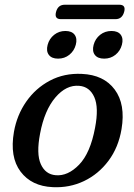

<svg xmlns="http://www.w3.org/2000/svg" viewBox="-20 -781 568 812"><path d="M326 -468.5Q419 -464.5 465.2 -402.2Q511.5 -340 494 -235Q481 -157.5 438.8 -101Q396.5 -44.5 335.2 -15.2Q274 14 203 10.5Q113.5 6.5 67 -55.2Q20.5 -117 39 -223.5Q51.5 -294.5 91 -351.2Q130.5 -408 191 -440Q251.5 -472 326 -468.5ZM215.5 -40Q267 -35.5 314.5 -84.5Q362 -133.5 382 -240.5Q398.5 -326 378.8 -370.2Q359 -414.5 315 -418Q260.5 -423 214.2 -368.8Q168 -314.5 149.5 -216Q133 -130.5 152.5 -87Q172 -43.5 215.5 -40ZM225.5 -533Q198.5 -533 186.5 -549Q174.5 -565 181.5 -591.5Q188.5 -617.5 209 -633.8Q229.5 -650 256.5 -650Q284 -650 295.8 -633.8Q307.5 -617.5 300.5 -591.5Q293.5 -565.5 273.2 -549.2Q253 -533 225.5 -533ZM420.5 -533Q393 -533 381 -549Q369 -565 376 -591.5Q383 -617.5 403.5 -633.8Q424 -650 451.5 -650Q479 -650 490.8 -633.8Q502.5 -617.5 495.5 -591.5Q488.5 -565.5 468.2 -549.2Q448 -533 420.5 -533ZM217 -730.5Q225 -761 254 -761H484.5Q513.5 -761 505 -730.5Q496.5 -700 468.5 -700H237.5Q209 -700 217 -730.5Z"/></svg>

Font: Fraunces 9pt S050
Style: Italic
Weight: 400
Italic angle: -16°
Version: Version 1.000; ttfautohint (v1.8.3)